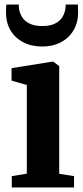

<svg xmlns="http://www.w3.org/2000/svg" viewBox="-20 -828 366 848"><path d="M32 0V-50L98.5 -61V-452.5L31 -472V-527L209.5 -555.5H215.5L241.5 -536V-60.5L307 -50V0ZM167 -622.5Q118 -622.5 81.8 -641.8Q45.5 -661 26 -694.8Q6.5 -728.5 6.5 -771.5Q6.5 -781 6.8 -791Q7 -801 8.5 -808H63Q63 -804 63 -798.8Q63 -793.5 64 -788Q67.5 -768.5 78.5 -751.2Q89.5 -734 111.2 -723.5Q133 -713 167 -713Q201 -713 222.2 -723.5Q243.5 -734 254.5 -751Q265.5 -768 268.5 -788Q269.5 -793.5 270 -798.8Q270.5 -804 270 -808H324Q324 -801 324.5 -791Q325 -781 325 -772Q325 -729 305.2 -695Q285.5 -661 249.8 -641.8Q214 -622.5 167 -622.5Z"/></svg>

Font: Merriweather 48pt
Style: Bold
Weight: 700
Version: Version 2.100